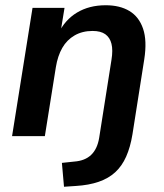

<svg xmlns="http://www.w3.org/2000/svg" viewBox="-20 -519 625 732"><path d="M224 193 216 102 263 97Q304 94 327.5 71.5Q351 49 358 7L405 -291Q411 -328 405 -352Q399 -376 381.5 -388.5Q364 -401 333 -401Q294 -401 264.5 -384Q235 -367 217.5 -336.5Q200 -306 193 -263L151 0H26L104 -489H226L210 -391L202 -390Q227 -443 273.5 -471Q320 -499 383 -499Q437 -499 473.5 -477Q510 -455 525.5 -409.5Q541 -364 530 -293L485 -7Q477 42 461 78Q445 114 419.5 137.5Q394 161 356.5 174Q319 187 269 190Z"/></svg>

Font: Nunito Sans 12pt
Style: Bold Italic
Weight: 700
Italic angle: -9°
Designer: Vernon Adams
Foundry: Vernon Adams
Version: Version 3.101;gftools[0.9.27]